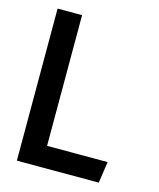

<svg xmlns="http://www.w3.org/2000/svg" viewBox="-105 -768 690 833"><g transform="rotate(15 240.5 -351.5)"><path d="M160 -106V-693H50V-10H418L432 -106Z"/></g></svg>

Font: Bluebird
Style: LiNrw
Weight: 300
Designer: Jasper
Foundry: Cannot Into Space Fonts
Version: Version 0.98